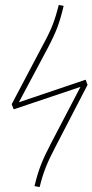

<svg xmlns="http://www.w3.org/2000/svg" viewBox="-20 -758 378 785"><path d="M220.2 -737.8 240.2 -733.9Q228 -681.6 214.1 -645Q200.2 -608.4 172.9 -557.1L57.1 -339.8L330.1 -432.1L337.9 -411.1L208 -160.2Q181.2 -109.4 167 -73.5Q152.8 -37.6 142.1 6.8L121.1 2.9Q132.8 -46.9 147.5 -84.2Q162.1 -121.6 189 -172.9L309.1 -402.8L36.1 -311L27.8 -332L153.8 -570.8Q181.2 -620.6 194.8 -655.5Q208.5 -690.4 220.2 -737.8Z"/></svg>

Font: Fira Sans Compressed Thin
Style: Italic
Weight: 100
Width: 3
Italic angle: -8°
Designer: Carrois Corporate & Edenspiekermann AG
Foundry: Carrois Corporate GbR & Edenspiekermann AG
Version: Version 4.203;PS 004.203;hotconv 1.0.88;makeotf.lib2.5.64775